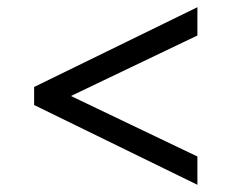

<svg xmlns="http://www.w3.org/2000/svg" viewBox="-20 -618 640 530"><path d="M524.9 -107.9 74.2 -328.1V-377.9L524.9 -598.1V-520L175.8 -353L524.9 -186Z"/></svg>

Font: Droid Sans Mono
Style: Regular
Weight: 400
Monospace: yes
Version: Version 1.00 build 112